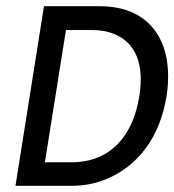

<svg xmlns="http://www.w3.org/2000/svg" viewBox="-20 -600 563 620"><path d="M30 0H210C249 0 284 -6 319 -20C423 -61 496 -154 518 -290C525 -335 524 -375 518 -411C500 -508 432 -580 302 -580H122ZM125 -76 193 -503H279C307 -503 331 -498 352 -489C419 -460 446 -391 430 -290C410 -163 338 -76 211 -76Z"/></svg>

Font: Charger Pro
Style: BdObl
Weight: 700
Designer: Jasper
Foundry: Cannot Into Space Fonts
Version: Version 1.09